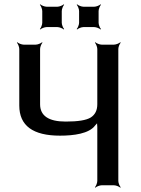

<svg xmlns="http://www.w3.org/2000/svg" viewBox="-20 -855 650 886"><path d="M429 -269V-20C429 -11 423 4 418 9L420 11C425 6 440 0 449 0H506C515 0 530 6 535 11L537 9C532 4 526 -11 526 -20V-629C526 -638 532 -653 537 -658L535 -660C530 -655 515 -649 506 -649H449C440 -649 425 -655 420 -660L418 -658C423 -653 429 -638 429 -629V-374C429 -346 419 -326 399 -313C378 -300 340 -294 283 -294C204 -294 165 -321 165 -374V-629C165 -638 171 -653 176 -658L174 -660C169 -655 154 -649 145 -649H89C80 -649 65 -655 60 -660L58 -658C63 -653 69 -638 69 -629V-368C69 -275 132 -229 257 -229C320 -229 391 -238 419 -276C423 -281 430 -287 432 -292L428 -294C427 -288 429 -276 429 -269ZM265 -750V-804C265 -813 271 -828 276 -833L274 -835C269 -830 254 -824 245 -824H195C186 -824 171 -830 166 -835L164 -833C169 -828 175 -813 175 -804V-750C175 -741 169 -726 164 -721L166 -719C171 -724 186 -730 195 -730H245C254 -730 269 -724 274 -719L276 -721C271 -726 265 -741 265 -750ZM435 -750V-804C435 -813 441 -828 446 -833L444 -835C439 -830 424 -824 415 -824H365C356 -824 341 -830 336 -835L334 -833C339 -828 345 -813 345 -804V-750C345 -741 339 -726 334 -721L336 -719C341 -724 356 -730 365 -730H415C424 -730 439 -724 444 -719L446 -721C441 -726 435 -741 435 -750Z"/></svg>

Font: Gamestation Storm
Style: Regular
Weight: 400
Designer: Jonas Hecksher
Foundry: Jonas Hecksher, Playtypeª, e-types AS
Version: Version 1.003